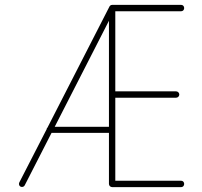

<svg xmlns="http://www.w3.org/2000/svg" viewBox="-20 -768 827 786"><path d="M452 -368H701C708 -368 714 -374 714 -381C714 -388 708 -394 701 -394H452V-722H722C729 -722 734 -728 734 -735C734 -742 729 -748 722 -748H439C433 -748 429 -744 427 -739L174 -245C172 -244 171 -241 171 -239L59 -21C56 -15 58 -7 64 -4C70 -1 78 -3 81 -9L191 -224H426V-15C426 -8 432 -2 439 -2H722C729 -2 734 -8 734 -15C734 -22 729 -28 722 -28H452ZM426 -249H204L426 -683Z"/></svg>

Font: LS
Style: LightAlt
Weight: 250
Designer: BSozoo
Foundry: BSozoo
Version: Version 001.000